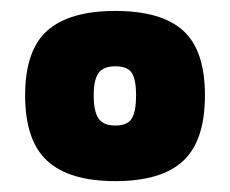

<svg xmlns="http://www.w3.org/2000/svg" viewBox="-20 -683 423 353"><path d="M192 -350Q107.6 -350 66.9 -387.2Q26.2 -424.4 26.2 -507.8Q26.2 -590.4 66.9 -626.6Q107.6 -662.9 192 -662.9Q276.9 -662.9 316.8 -626.6Q356.8 -590.4 356.8 -507.8Q356.8 -424.4 316.8 -387.2Q276.9 -350 192 -350ZM192.2 -452.2Q214.4 -452.2 222.3 -465.3Q230.2 -478.3 230.2 -507.6Q230.2 -536.8 222.3 -549Q214.4 -561.1 192.2 -561.1Q169.9 -561.1 161.1 -548.7Q152.3 -536.3 152.3 -507.6Q152.3 -478.3 161.1 -465.3Q169.9 -452.2 192.2 -452.2Z"/></svg>

Font: TitilliumWeb ExtraLight
Style: Regular
Weight: 400
Designer: Mohamed Gaber, Accademia di Belle Arti di Urbino and others
Foundry: Kief Type Foundry, Accademia di Belle Arti di Urbino and others
Version: Version 3.000; ttfautohint (v1.8.2)